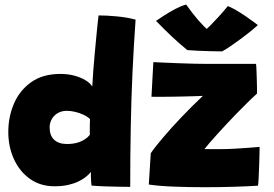

<svg xmlns="http://www.w3.org/2000/svg" viewBox="-20 -796 1174 822"><path d="M372 -1.5Q371 -7.5 370.2 -17.8Q369.5 -28 369.2 -39.5Q369 -51 369 -60Q361.5 -50 348.2 -39.2Q335 -28.5 316 -19.2Q297 -10 271.5 -4.2Q246 1.5 213.5 1.5Q153 1.5 108.5 -30Q64 -61.5 39.8 -114.5Q15.5 -167.5 15.5 -231Q15.5 -296.5 40 -353Q64.5 -409.5 114 -444.5Q163.5 -479.5 238.5 -479.5Q271 -479.5 298.8 -472Q326.5 -464.5 346.5 -452.2Q366.5 -440 375 -425.5Q376.5 -457 379.5 -495Q382.5 -533 386 -571.5Q389.5 -610 392.8 -643.5Q396 -677 398.5 -700.2Q401 -723.5 402 -730Q437 -730 481.2 -725.8Q525.5 -721.5 560.5 -712Q552.5 -598.5 547.2 -485.5Q542 -372.5 539.8 -252.2Q537.5 -132 537.5 4Q523.5 4 491.8 3.5Q460 3 426.2 1.8Q392.5 0.5 372 -1.5ZM266.5 -179.5Q279.5 -179.5 292.8 -181.2Q306 -183 318.8 -187.5Q331.5 -192 343.2 -199.5Q355 -207 364.5 -218.5Q364.5 -227.5 364.5 -237Q364.5 -246.5 364.5 -255.2Q364.5 -264 364.8 -272Q365 -280 365.5 -286Q355 -296.5 338 -304.5Q321 -312.5 302.2 -317Q283.5 -321.5 267 -321.5Q233.5 -321.5 213 -300.8Q192.5 -280 192.5 -249.5Q192.5 -216 211.8 -197.8Q231 -179.5 266.5 -179.5ZM1084.5 -1Q1046.5 1.5 984.8 3.5Q923 5.5 855.5 5.5Q788.5 5.5 724.2 3Q660 0.5 617 -6L625.5 -140Q634.5 -153.5 648 -170.5Q661.5 -187.5 678.5 -207.5Q695.5 -227.5 715.2 -249.5Q735 -271.5 757 -294.5Q779 -317.5 802 -340.5Q825 -363.5 848.5 -385.5Q838 -385 814.2 -384.2Q790.5 -383.5 761.2 -382.8Q732 -382 703.8 -381.8Q675.5 -381.5 656 -381.5Q651 -381.5 646.5 -381.5Q642 -381.5 638.5 -381.5Q635 -381.5 632.5 -381.8Q630 -382 628.5 -382L636.5 -530Q655.5 -529 685 -527.8Q714.5 -526.5 748 -525.2Q781.5 -524 812.8 -523.2Q844 -522.5 866.5 -522.5Q921 -522.5 979.5 -522.5Q1038 -522.5 1076 -522.5Q1077 -518.5 1077.8 -501.5Q1078.5 -484.5 1079.2 -462.8Q1080 -441 1080.2 -422.2Q1080.5 -403.5 1080.5 -395.5Q1061.5 -378.5 1039.8 -357Q1018 -335.5 995.5 -312.5Q973 -289.5 951.2 -266.2Q929.5 -243 910.8 -222.2Q892 -201.5 877.8 -185Q863.5 -168.5 855.5 -158Q865.5 -157.5 888.8 -157.5Q912 -157.5 923.5 -157.5Q950.5 -157.5 982 -159.2Q1013.5 -161 1042.5 -163.2Q1071.5 -165.5 1091.5 -167Q1091.5 -161.5 1091 -138.5Q1090.5 -115.5 1089.5 -86.2Q1088.5 -57 1087.2 -32.8Q1086 -8.5 1084.5 -1ZM955.5 -770Q971 -764 991.5 -752Q1012 -740 1031.8 -726.5Q1051.5 -713 1066 -702.2Q1080.5 -691.5 1084 -688.5Q1065 -671 1034.5 -647.5Q1004 -624 975.2 -604Q946.5 -584 931 -576Q910.5 -576 881.8 -576.8Q853 -577.5 826 -578.8Q799 -580 782 -581.5Q749.5 -608 717.2 -638.2Q685 -668.5 648 -706.5Q661 -715.5 683.2 -730Q705.5 -744.5 730.8 -757.8Q756 -771 777 -776.5Q790 -758 803.2 -741Q816.5 -724 829 -709.5Q841.5 -695 852 -684.5Q862.5 -674 869 -668.5H860.5Q865 -671.5 879.8 -686.2Q894.5 -701 914.8 -723Q935 -745 955.5 -770Z"/></svg>

Font: Grandstander Thin Black
Style: Regular
Weight: 900
Version: Version 1.200